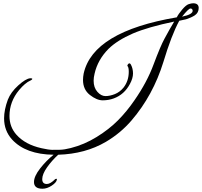

<svg xmlns="http://www.w3.org/2000/svg" viewBox="-20 -755 1236 1175"><path d="M1119 -637 1077 -628Q1029 -539 980 -376Q917 -172 785 -18Q718 60 628 113Q502 187 336 192Q297 228 268 269Q239 310 238.5 340.5Q238 371 267 371Q288 371 318 341Q325 338 327 339.5Q329 341 328 345Q325 362 296.5 381Q268 400 240 400Q188 400 188 359Q188 324 225.5 276Q263 228 308 192Q138 190 54 99Q5 45 5 -31Q5 -83 28 -145Q46 -191 92 -232.5Q138 -274 165 -276Q175 -276 177 -274Q180 -269 166 -262Q135 -249 97 -204Q38 -133 38 -45Q38 22 81 70Q135 130 234 152Q278 162 301 162Q324 162 348.5 161.5Q373 161 413 151Q496 130 572 83Q648 36 702 -18.5Q756 -73 802 -140Q880 -252 920 -361Q962 -473 986.5 -518Q1011 -563 1017 -573.5Q1023 -584 1034 -602.5Q1045 -621 1046 -623Q887 -590 793 -550Q697 -508 644 -456Q578 -389 559 -305Q553 -281 553 -261Q553 -219 576 -193Q599 -167 625.5 -167Q652 -167 682.5 -179Q713 -191 736 -219Q768 -260 768 -316Q768 -344 760 -351Q758 -354 762 -360Q772 -375 781 -360Q794 -335 794 -305.5Q794 -276 775 -241Q741 -177 677 -153Q645 -141 608.5 -141Q572 -141 530 -174Q488 -207 488 -266Q488 -284 492 -305Q549 -562 1062 -649Q1071 -668 1094.5 -696Q1118 -724 1134.5 -729.5Q1151 -735 1162 -735Q1195 -735 1196 -707Q1196 -677 1172 -661Q1150 -647 1119 -637ZM1094 -653Q1162 -667 1159 -691Q1157 -703 1145.5 -703Q1134 -703 1094 -653Z"/></svg>

Font: Great Vibes
Style: Regular
Weight: 400
Designer: Robert E. Leuschke
Foundry: Robert E. Leuschke
Version: Version 1.001